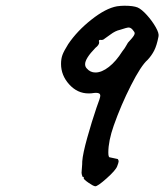

<svg xmlns="http://www.w3.org/2000/svg" viewBox="-20 -608 574 670"><path d="M272 14Q273 11 272 10Q271 9 268 9Q267 7 265.5 1Q264 -5 265 -11Q265 -15 266 -24.5Q267 -34 267 -45Q269 -72 284.5 -127.5Q300 -183 317 -233Q330 -267 330 -274Q330 -284 316 -284Q309 -284 304 -283Q299 -282 289 -282Q250 -282 221.5 -313.5Q193 -345 193 -385Q193 -403 198 -416.5Q203 -430 218 -454Q249 -500 299 -539.5Q349 -579 388 -586Q402 -588 414 -588Q445 -588 460 -582Q474 -576 492.5 -555.5Q511 -535 523.5 -513Q536 -491 533 -480Q527 -449 518 -431.5Q509 -414 495 -399Q472 -379 437 -310Q402 -241 377 -170Q358 -116 358 -76Q358 -59 363 -59Q369 -58 377 -56Q385 -54 391 -53Q394 -49 394 -45Q394 -41 389 -28Q384 -14 352 14.5Q320 43 312 42Q305 41 288.5 29.5Q272 18 272 14ZM313 -355Q335 -355 360 -374.5Q385 -394 407 -429Q416 -440 421.5 -450.5Q427 -461 430 -463Q433 -466 439 -473Q445 -480 447.5 -484.5Q450 -489 450 -492Q450 -496 446 -500Q438 -512 429 -512Q423 -512 399 -504Q390 -502 382 -498Q374 -494 366 -488L345 -473Q339 -467 329 -469Q328 -469 326.5 -468Q325 -467 325 -464Q326 -463 326 -460Q326 -451 313 -441Q277 -404 277 -384Q277 -375 283 -369Q295 -355 313 -355Z"/></svg>

Font: Caveat
Style: Bold
Weight: 700
Designer: Pablo Impallari
Foundry: Pablo Impallari
Version: Version 1.500; ttfautohint (v1.6)